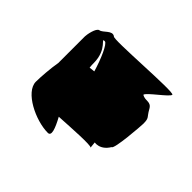

<svg xmlns="http://www.w3.org/2000/svg" viewBox="-80 -885 581 581"><g transform="rotate(-45 211.0 -594.0)"><path d="M29 -619C29 -603 54 -612 87 -630C90 -576 95 -501 89 -496C92 -496 99 -497 109 -498C109 -495 108 -492 109 -488C110 -476 118 -462 135 -452C135 -442 245 -434 253 -434C279 -434 274 -440 296 -452C319 -464 304 -478 315 -496C325 -496 367 -434 377 -434C388 -434 367 -684 377 -684C388 -700 361 -715 359 -728C357 -740 322 -746 315 -746H201C174 -751 131 -754 113 -754C69 -754 29 -672 29 -619ZM89 -496C88 -496 88 -496 89 -496ZM258 -669C266 -670 272 -670 276 -670C337 -670 347 -713 347 -693C347 -683 301 -663 260 -651C259 -658 259 -664 258 -669ZM269 -577Z"/></g></svg>

Font: bitstorm
Style: excn
Weight: 400
Version: Version 0.2